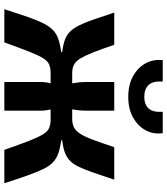

<svg xmlns="http://www.w3.org/2000/svg" viewBox="36 -788 752 863"><g transform="rotate(90 411.5 -356.0)"><path d="M787 -494Q769 -439 755.5 -400.5Q742 -362 730 -336.5Q718 -311 702.5 -295.5Q687 -280 665 -272Q643 -264 610 -260V-256Q644 -251 667.5 -243Q691 -235 708 -219.5Q725 -204 738.5 -176.5Q752 -149 767.5 -106Q783 -63 803 0H653Q629 -69 613 -110Q597 -151 584 -172.5Q571 -194 555.5 -201Q540 -208 516 -208L514 -305Q537 -305 553 -313.5Q569 -322 582 -343Q595 -364 608.5 -400.5Q622 -437 641 -494ZM181 -494Q200 -437 214.5 -400.5Q229 -364 241.5 -343Q254 -322 269.5 -313.5Q285 -305 308 -305L307 -208Q284 -208 268.5 -201Q253 -194 240 -172.5Q227 -151 211 -110Q195 -69 170 0H21Q41 -63 56 -106Q71 -149 85 -176.5Q99 -204 115.5 -219.5Q132 -235 156 -243Q180 -251 214 -256V-260Q181 -264 159 -272Q137 -280 121.5 -295.5Q106 -311 93.5 -336.5Q81 -362 67.5 -400.5Q54 -439 36 -494ZM376 -305V-208H283V-305ZM477 -494V-366Q477 -339 472 -311Q467 -283 457 -259Q465 -236 471 -210.5Q477 -185 477 -164V0H348V-164Q348 -185 354.5 -210.5Q361 -236 368 -259Q358 -283 353 -311Q348 -339 348 -366V-494ZM540 -305V-208H450V-305ZM482 -712H578Q584 -671 565.5 -636Q547 -601 508.5 -579Q470 -557 415 -557Q360 -557 321 -579Q282 -601 263.5 -636Q245 -671 250 -712H346Q343 -668 361.5 -648.5Q380 -629 415 -629Q449 -629 467 -648.5Q485 -668 482 -712Z"/></g></svg>

Font: Exo 2
Style: Bold
Weight: 700
Designer: Natanael Gama
Foundry: Natanael Gama
Version: Version 2.010